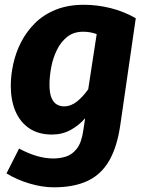

<svg xmlns="http://www.w3.org/2000/svg" viewBox="-20 -569 617 812"><path d="M335.7 -548.8Q390.3 -548.8 446.5 -535Q502.7 -521.2 554.2 -492L489 -41.9Q475.7 51.5 441.9 110.3Q408.1 169.1 350.3 196.1Q292.5 223.2 207.7 223.2Q158.7 223.2 105 207.2Q51.3 191.3 7.5 164.3L60.7 59.2Q98.4 79.7 134.9 90.5Q171.5 101.2 205.3 101.2Q234.4 101.2 260.4 92.7Q286.4 84.1 305.9 58.5Q325.3 32.8 332.4 -18.2L340.1 -68.9Q313.7 -38.5 278.4 -19.2Q243.2 0 199.8 0Q142.9 0 104 -26.1Q65 -52.3 45.3 -98.7Q25.6 -145.2 25.6 -206.5Q25.6 -250.2 36 -298.1Q46.3 -345.9 68.9 -390.2Q91.5 -434.6 127.6 -470.7Q163.7 -506.8 215.5 -527.8Q267.2 -548.8 335.7 -548.8ZM331.1 -434.8Q291.6 -434.8 264.3 -413.2Q237.1 -391.7 220.5 -357.4Q203.8 -323.1 196.6 -284.4Q189.3 -245.7 189.3 -210.7Q189.3 -175.5 197.7 -155.4Q206.1 -135.4 220.1 -127.3Q234.1 -119.2 250.7 -119.2Q279.7 -119.2 305.1 -139.4Q330.5 -159.6 353.1 -191.5L388.9 -424.9Q374.1 -430 360.9 -432.4Q347.7 -434.8 331.1 -434.8Z"/></svg>

Font: Fira Sans Variable
Style: Italic
Weight: 397
Italic angle: -8°
Designer: Carrois Corporate & Edenspiekermann AG
Foundry: Carrois Corporate GbR & Edenspiekermann AG
Version: Version 4.202